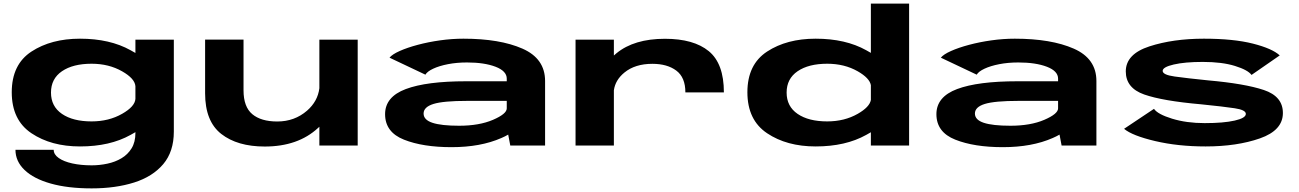

<svg xmlns="http://www.w3.org/2000/svg" viewBox="-20 -805 7186 1062"><path d="M487 237Q355 237 260.5 210.2Q166 183.5 115.8 135.2Q65.5 87 65.5 23.5H277Q277 49.5 304.8 69Q332.5 88.5 380 99Q427.5 109.5 487 109.5Q531 109.5 574.2 100.2Q617.5 91 652.2 70.2Q687 49.5 708 15.2Q729 -19 729 -69.5V-74Q716.5 -66.5 702.5 -59Q588 5 422.5 5Q263 5 154 -68Q45 -141 45 -294.8Q45 -448.5 154 -519.8Q263 -591 422.5 -591Q588 -591 702.5 -527Q716.5 -519.5 729 -512V-585.5H941.5V-77Q941.5 33.5 883 102.8Q824.5 172 721.8 204.5Q619 237 487 237ZM729 -328Q726 -370.5 655.5 -410.5Q582 -452.5 486.5 -452.5Q383.5 -452.5 322.8 -411Q262 -369.5 262 -293Q262 -216.5 322.8 -175Q383.5 -133.5 486.5 -133.5Q582 -133.5 655.5 -175.5Q726 -215.5 729 -258Z M1746.5 0V-104Q1743 -101 1739.5 -97.5Q1628.5 5.5 1444.5 5.5Q1293 5.5 1203.8 -64.2Q1114.5 -134 1114.5 -289V-586H1327V-305.5Q1327 -214 1375.5 -173.5Q1424 -133 1513.5 -133Q1609.5 -133 1678.5 -193Q1737.5 -244.5 1746.5 -317V-585.5H1958.5V0Z M2802.5 0 2791 -60.5Q2774 -50.5 2753 -41.5Q2638 9 2477.5 9Q2319 9 2214.5 -32.5Q2110 -74 2110 -173.5Q2110 -269.5 2224.8 -312.5Q2339.5 -355.5 2558.5 -355.5H2783V-370Q2783 -412 2721 -435.8Q2659 -459.5 2563 -459.5Q2506 -459.5 2457.5 -450Q2409 -440.5 2376 -425Q2343 -409.5 2333 -392L2134.5 -486Q2149.5 -504.5 2191 -523Q2232.5 -541.5 2290.5 -557Q2348.5 -572.5 2414.2 -581.8Q2480 -591 2543.5 -591Q2744.5 -591 2869.8 -536Q2995 -481 2995 -357V0ZM2783 -205.5V-247H2564Q2432 -247 2377.5 -230Q2323 -213 2323 -177Q2323 -142 2372 -125.8Q2421 -109.5 2519.5 -109.5Q2630.5 -109.5 2706.8 -142.2Q2783 -175 2783 -205.5Z M3771 -294Q3771 -377 3720.8 -414.5Q3670.5 -452 3588.5 -452Q3492.5 -452 3433.5 -403.5Q3383.5 -362.5 3375.5 -305.5V0H3163.5V-585.5H3375.5V-498Q3382.5 -504.5 3390 -510.5Q3487.5 -590.5 3658 -590.5Q3817 -590.5 3900.5 -522Q3984 -453.5 3984 -294Z M4797 0V-73.5Q4785 -66.5 4771.5 -59Q4657 5 4491.5 5Q4332 5 4223 -68Q4114 -141 4114 -294.8Q4114 -448.5 4223 -519.8Q4332 -591 4491.5 -591Q4657 -591 4771.5 -527Q4785 -519.5 4797 -512.5V-785H5008.5V0ZM4797 -252V-334Q4790 -373 4724.5 -410.5Q4651 -452.5 4555.5 -452.5Q4452.5 -452.5 4391.8 -411Q4331 -369.5 4331 -293Q4331 -216.5 4391.8 -175Q4452.5 -133.5 4555.5 -133.5Q4651 -133.5 4724.5 -175.5Q4790 -213 4797 -252Z M5852 0 5840.5 -60.5Q5823.5 -50.5 5802.5 -41.5Q5687.5 9 5527 9Q5368.5 9 5264 -32.5Q5159.5 -74 5159.5 -173.5Q5159.5 -269.5 5274.2 -312.5Q5389 -355.5 5608 -355.5H5832.5V-370Q5832.5 -412 5770.5 -435.8Q5708.5 -459.5 5612.5 -459.5Q5555.5 -459.5 5507 -450Q5458.5 -440.5 5425.5 -425Q5392.5 -409.5 5382.5 -392L5184 -486Q5199 -504.5 5240.5 -523Q5282 -541.5 5340 -557Q5398 -572.5 5463.8 -581.8Q5529.5 -591 5593 -591Q5794 -591 5919.2 -536Q6044.5 -481 6044.5 -357V0ZM5832.5 -205.5V-247H5613.5Q5481.5 -247 5427 -230Q5372.5 -213 5372.5 -177Q5372.5 -142 5421.5 -125.8Q5470.5 -109.5 5569 -109.5Q5680 -109.5 5756.2 -142.2Q5832.5 -175 5832.5 -205.5Z M6648.5 5Q6495.5 5 6369.2 -24.8Q6243 -54.5 6197.5 -92.5L6363 -203Q6383.5 -173 6463.2 -148.5Q6543 -124 6643.5 -124Q6747.5 -124 6809.2 -138Q6871 -152 6871 -175Q6871 -197 6809.5 -206.2Q6748 -215.5 6624 -228Q6411.5 -246.5 6309.2 -282.2Q6207 -318 6207 -410Q6207 -506 6337.8 -548.5Q6468.5 -591 6639 -591Q6802.5 -591 6910 -563.8Q7017.5 -536.5 7058.5 -498.5L6902.5 -390.5Q6882.5 -418 6811 -440.2Q6739.5 -462.5 6633 -462.5Q6533.5 -462.5 6472.2 -448.2Q6411 -434 6411 -413Q6411 -391 6477.2 -381.8Q6543.5 -372.5 6662 -360.5Q6865 -342.5 6970.5 -307.2Q7076 -272 7076 -180Q7076 -84 6948.8 -39.5Q6821.5 5 6648.5 5Z"/></svg>

Font: Anybody UltraExpanded Regular
Style: Bold
Weight: 700
Width: 9
Designer: Tyler Finck
Foundry: Etcetera Type Company
Version: Version 1.010; ttfautohint (v1.8.3) -l 8 -r 50 -G 200 -x 14 